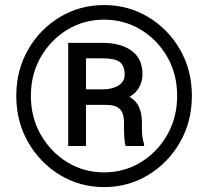

<svg xmlns="http://www.w3.org/2000/svg" viewBox="-20 -741 843 771"><path d="M397.9 -720.7Q495.1 -720.7 575.2 -672.6Q655.3 -624.5 702.9 -542Q750.5 -459.5 750.5 -356Q750.5 -252.9 702.9 -169.9Q655.3 -86.9 575.2 -38.3Q495.1 10.3 397.9 10.3Q300.8 10.3 220.7 -38.3Q140.6 -86.9 93 -169.9Q45.4 -252.9 45.4 -356Q45.4 -459.5 93 -542Q140.6 -624.5 220.7 -672.6Q300.8 -720.7 397.9 -720.7ZM397.9 -48.8Q479 -48.8 545.7 -89.6Q612.3 -130.4 651.9 -200Q691.4 -269.5 691.4 -356Q691.4 -442.9 651.9 -512Q612.3 -581.1 545.7 -621.6Q479 -662.1 397.9 -662.1Q316.9 -662.1 250.2 -621.6Q183.6 -581.1 143.8 -512Q104 -442.9 104 -356Q104 -269.5 143.8 -200Q183.6 -130.4 250.2 -89.6Q316.9 -48.8 397.9 -48.8ZM549.8 -251V-224.6Q549.8 -188 558.6 -162.6V-154.8H484.4Q480 -168.9 479 -191.7Q478 -214.4 478 -225.1V-250.5Q478 -285.6 461.4 -302.7Q444.8 -319.8 405.8 -319.8H325.2V-154.8H253.9V-568.8H391.6Q465.8 -568.8 509 -536.9Q552.2 -504.9 552.2 -442.4Q552.2 -415.5 539.1 -391.1Q525.9 -366.7 500 -352.1Q527.3 -336.4 538.6 -310.3Q549.8 -284.2 549.8 -251ZM397 -382.3Q431.2 -382.8 455.8 -397.7Q480.5 -412.6 480.5 -441.4Q480.5 -477.5 460.7 -492.2Q440.9 -506.8 391.6 -506.8H325.2V-382.3Z"/></svg>

Font: Robert Sans
Style: Bold
Weight: 700
Designer: Christian Robertson (extended by Adam Twardoch)
Foundry: Google
Version: Version 12.135;April 2, 2019;FontCreator 11.5.0.2425 64-bit;